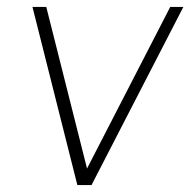

<svg xmlns="http://www.w3.org/2000/svg" viewBox="-20 -536 553 556"><path d="M511 -516H473L232 -48L114 -516H74L204 0H245Z"/></svg>

Font: United Sans Thin
Style: Italic
Weight: 100
Italic angle: -8°
Designer: Pablo Impallari, Rodrigo Fuenzalida (Modified by Dan O. Williams)
Version: Version 1.000;PS 001.000;hotconv 1.0.88;makeotf.lib2.5.64775